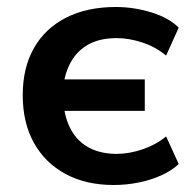

<svg xmlns="http://www.w3.org/2000/svg" viewBox="-20 -519 553 549"><path d="M305 10Q226 10 167.5 -21.5Q109 -53 77 -110.5Q45 -168 45 -247Q45 -325 77 -381.5Q109 -438 169 -468.5Q229 -499 311 -499Q363 -499 413 -483.5Q463 -468 491 -440L455 -360Q425 -385 387 -397.5Q349 -410 314 -410Q266 -410 234 -392.5Q202 -375 184 -344Q166 -313 161 -272L150 -292H394V-202H150L161 -228Q165 -180 184 -146.5Q203 -113 236 -96Q269 -79 314 -79Q349 -79 387.5 -92Q426 -105 455 -129L491 -50Q471 -31 441 -17.5Q411 -4 376 3Q341 10 305 10Z"/></svg>

Font: Nunito Sans 12pt ExtraLight
Style: Regular
Weight: 200
Designer: Vernon Adams
Foundry: Vernon Adams
Version: Version 3.101;gftools[0.9.27]